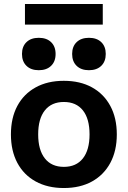

<svg xmlns="http://www.w3.org/2000/svg" viewBox="-20 -937 643 967"><path d="M301.4 10Q219.9 10 159.8 -23Q99.7 -56 67.3 -116.8Q35 -177.7 35 -260Q35 -343 67.3 -403.5Q99.7 -464 159.8 -497Q219.8 -530 301.3 -530Q383.5 -530 443.3 -497Q503 -464 535.6 -403.5Q568.3 -343 568.3 -260Q568.3 -177.7 535.7 -116.8Q503 -56 443.3 -23Q383.7 10 301.4 10ZM301.7 -96.6Q363.7 -96.6 397.4 -139.1Q431 -181.7 431 -260.1Q431 -339 397.4 -381.2Q363.7 -423.4 301.7 -423.4Q239.6 -423.4 206 -381.2Q172.3 -339 172.3 -260.1Q172.3 -181.7 206 -139.1Q239.6 -96.6 301.7 -96.6ZM175.3 -583.4Q136 -583.4 113.4 -605.4Q90.7 -627.3 90.7 -665.2Q90.7 -703 113.4 -724.8Q136 -746.6 175.3 -746.6Q214.7 -746.6 237.3 -724.8Q260 -703 260 -665.2Q260 -627.3 237.3 -605.4Q214.7 -583.4 175.3 -583.4ZM428 -583.4Q388.7 -583.4 366 -605.4Q343.3 -627.3 343.3 -665.2Q343.3 -703 366 -724.8Q388.7 -746.6 428 -746.6Q467.3 -746.6 490 -724.8Q512.6 -703 512.6 -665.2Q512.6 -627.3 490 -605.4Q467.3 -583.4 428 -583.4ZM105.7 -813V-917H497.6V-813Z"/></svg>

Font: M PLUS 2 Thin
Style: Regular
Weight: 100
Designer: Coji Morishita
Foundry: UNDERFOREST DESIGN
Version: Version 1.001